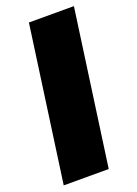

<svg xmlns="http://www.w3.org/2000/svg" viewBox="-135 -753 576 810"><g transform="rotate(-20 152.5 -348.0)"><path d="M305 -696 208 0H6L103 -696Z"/></g></svg>

Font: Fira Sans Black
Style: Italic
Weight: 900
Italic angle: -8°
Designer: Carrois Corporate & Edenspiekermann AG
Foundry: Carrois Corporate GbR & Edenspiekermann AG
Version: Version 4.203